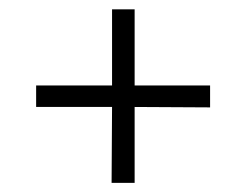

<svg xmlns="http://www.w3.org/2000/svg" viewBox="-20 -488 532 415"><path d="M58.1 -256.8V-303.2H222.2V-467.8H271V-303.2H434.1V-255.9L271 -256.8V-92.8H221.2L222.2 -256.8Z"/></svg>

Font: Halibut Cnd
Style: Regular
Weight: 400
Width: 3
Designer: Matteo Maggi
Foundry: Collletttivo
Version: Version 3.080 | FøM Fix